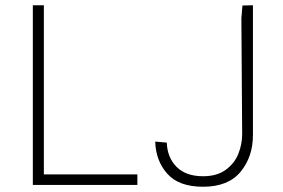

<svg xmlns="http://www.w3.org/2000/svg" viewBox="-20 -705 1079 731"><path d="M105 -685H147V-41H503V-1H105ZM571 -166 615 -162Q617 -105 652.5 -69.5Q688 -34 753 -34Q806 -34 839.5 -58.5Q873 -83 887.5 -119.5Q902 -156 902 -194L899 -635L903 -684L943 -685V-191Q943 -108 896 -51Q849 6 753 6Q661 6 617 -43.5Q573 -93 571 -166Z"/></svg>

Font: Bellota Text Light
Style: Regular
Weight: 300
Designer: Kemie Guaida
Foundry: Kemie Guaida
Version: Version 4.001